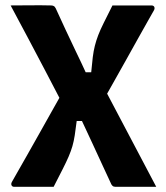

<svg xmlns="http://www.w3.org/2000/svg" viewBox="-20 -721 640 741"><path d="M425 0Q422 0 419 -1Q416 -2 414 -4Q412 -6 410 -9Q398 -35 378 -78Q358 -121 336 -169Q314 -217 294 -259L222 -319Q189 -383 155.5 -446.5Q122 -510 88.5 -573.5Q55 -637 21 -700Q62 -700 99.5 -700.5Q137 -701 177 -700Q182 -700 185.5 -698.5Q189 -697 191 -695Q193 -693 195 -689Q214 -648 233 -606.5Q252 -565 272.5 -523Q293 -481 313 -437L380 -385Q431 -289 481.5 -192.5Q532 -96 583 0Q544 0 503.5 0Q463 0 425 0ZM565 -700Q570 -700 573 -697.5Q576 -695 576.5 -690.5Q577 -686 574 -681Q569 -672 553 -644Q537 -616 514.5 -575.5Q492 -535 466.5 -489.5Q441 -444 416 -399.5Q391 -355 370 -318L272 -442H332Q335 -476 338 -500Q341 -524 346 -544Q351 -564 359 -585Q367 -606 380.5 -633Q394 -660 414 -700Q452 -700 490 -700Q528 -700 565 -700ZM34 0Q30 0 27 -2.5Q24 -5 23.5 -9.5Q23 -14 26 -19Q31 -28 47 -56Q63 -84 86 -124.5Q109 -165 134.5 -210.5Q160 -256 185 -300.5Q210 -345 231 -382L336 -254H276Q272 -222 268.5 -199Q265 -176 259.5 -157Q254 -138 245 -117Q236 -96 222 -68.5Q208 -41 187 0Q150 0 111 0Q72 0 34 0Z"/></svg>

Font: Recursive Monospace ExtraBold
Style: Regular
Weight: 800
Version: Version 1.047